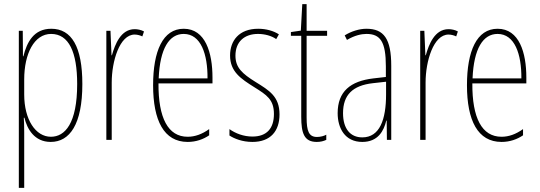

<svg xmlns="http://www.w3.org/2000/svg" viewBox="-20 -676 2610 928"><path d="M228 -537C143 -537 110 -472 93 -404H91L90 -527H71V232H97V-37C97 -69 96 -95 95 -107H98C111 -53 146 10 225 10C317 10 378 -75 378 -270C378 -450 326 -537 228 -537ZM227 -512C313 -512 353 -424 353 -270C353 -79 294 -15 226 -15C152 -15 97 -98 97 -219V-292C97 -416 145 -512 227 -512Z M631 -535C564 -535 536 -462 521 -409H519L514 -527H494V0H520V-277C520 -380 558 -509 631 -509C645 -509 660 -504 668 -500L676 -524C662 -532 644 -535 631 -535Z M868 -537C767 -537 720 -429 720 -264C720 -94 772 10 887 10C928 10 963 -3 991 -22V-52C956 -27 922 -15 887 -15C792 -15 745 -106 746 -273H1007V-301C1007 -421 973 -537 868 -537ZM868 -512C951 -512 984 -414 983 -297H747C753 -442 798 -512 868 -512Z M1331 -123C1331 -210 1281 -239 1215 -280C1151 -320 1118 -349 1118 -407C1118 -475 1162 -512 1227 -512C1259 -512 1293 -503 1315 -487L1328 -510C1302 -527 1266 -537 1228 -537C1135 -537 1092 -479 1092 -408C1092 -330 1143 -296 1210 -254C1269 -217 1304 -195 1304 -125C1304 -56 1270 -16 1200 -16C1158 -16 1118 -31 1089 -52V-21C1112 -6 1151 10 1200 10C1288 10 1331 -43 1331 -123Z M1512 -14C1472 -14 1462 -44 1462 -108V-503H1561V-527H1462V-656H1441L1434 -528L1386 -521V-503H1436V-112C1436 -32 1450 10 1511 10C1530 10 1544 6 1557 0V-25C1547 -19 1529 -14 1512 -14Z M1751 -537C1717 -537 1678 -525 1646 -505L1657 -483C1694 -505 1727 -512 1751 -512C1818 -512 1845 -475 1845 -355V-304L1784 -297C1674 -284 1612 -234 1612 -129C1612 -57 1647 10 1731 10C1807 10 1835 -43 1847 -93H1849L1850 0H1871V-358C1871 -489 1835 -537 1751 -537ZM1783 -274 1846 -281V-220C1846 -97 1815 -12 1731 -12C1673 -12 1638 -54 1638 -129C1638 -217 1684 -263 1783 -274Z M2148 -535C2081 -535 2053 -462 2038 -409H2036L2031 -527H2011V0H2037V-277C2037 -380 2075 -509 2148 -509C2162 -509 2177 -504 2185 -500L2193 -524C2179 -532 2161 -535 2148 -535Z M2385 -537C2284 -537 2237 -429 2237 -264C2237 -94 2289 10 2404 10C2445 10 2480 -3 2508 -22V-52C2473 -27 2439 -15 2404 -15C2309 -15 2262 -106 2263 -273H2524V-301C2524 -421 2490 -537 2385 -537ZM2385 -512C2468 -512 2501 -414 2500 -297H2264C2270 -442 2315 -512 2385 -512Z"/></svg>

Font: Noto Sans Georgian ExtraCondensed Thin
Style: Regular
Weight: 100
Width: 2
Designer: Monotype Design Team, Akaki Razmadze
Foundry: Google LLC
Version: Version 2.005